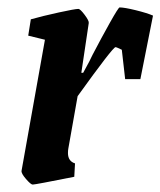

<svg xmlns="http://www.w3.org/2000/svg" viewBox="-20 -488 432 517"><path d="M392 -446 358 -275H317L308 -354Q294 -361 291 -361Q284 -361 189 -229L164 -88Q163 -83 163 -76Q163 -54 182 -48L180 -12Q75 9 68 9Q63 9 50 -6Q37 -21 38 -28L101 -381L56 -392L63 -436Q95 -445 138.5 -454.5Q182 -464 191 -464Q196 -464 208 -448Q220 -432 219 -426L199 -292H204Q225 -330 229 -340Q253 -386 276 -427Q299 -468 302 -468Q315 -468 345.5 -460.5Q376 -453 392 -446Z"/></svg>

Font: Grenze SemiBold
Style: Italic
Weight: 600
Italic angle: -10°
Designer: Renata Polastri
Foundry: Omnibus-Type
Version: Version 1.002; ttfautohint (v1.8)